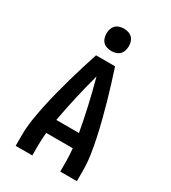

<svg xmlns="http://www.w3.org/2000/svg" viewBox="-228 -1078 1057 1190"><g transform="rotate(30 300.0 -482.5)"><path d="M81 0V-74Q81 -130 89.5 -186.5Q98 -243 110 -298.5Q122 -354 136 -409Q150 -464 165.5 -518.5Q181 -573 197.5 -627Q214 -681 232 -735H368Q386 -681 402.5 -627Q419 -573 434.5 -518.5Q450 -464 464 -409Q478 -354 490 -298.5Q502 -243 510.5 -186.5Q519 -130 519 -74V0H400V-74Q400 -96 398.5 -119Q397 -142 395 -164H205Q203 -142 201.5 -119Q200 -96 200 -74V0ZM381 -265Q365 -355 344.5 -444.5Q324 -534 300 -623Q276 -534 255.5 -444.5Q235 -355 219 -265ZM300 -805Q284 -805 268 -810Q252 -815 241 -826Q230 -837 225 -853Q220 -869 220 -885Q220 -901 225 -917Q230 -933 241 -944Q252 -955 268 -960Q284 -965 300 -965Q316 -965 332 -960Q348 -955 359 -944Q370 -933 375 -917Q380 -901 380 -885Q380 -869 375 -853Q370 -837 359 -826Q348 -815 332 -810Q316 -805 300 -805Z"/></g></svg>

Font: Iosevka Curly Extended
Style: Bold
Weight: 700
Width: 7
Monospace: yes
Designer: Belleve Invis
Foundry: Belleve Invis
Version: Version 11.1.0; ttfautohint (v1.8.3)